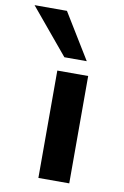

<svg xmlns="http://www.w3.org/2000/svg" viewBox="-149 -819 560 870"><g transform="rotate(10 131.0 -384.0)"><path d="M91 0V-494H233V0ZM112 -559 -62 -768H87L215 -559Z"/></g></svg>

Font: Nunito Sans 10pt Expanded
Style: Bold
Weight: 700
Width: 7
Designer: Vernon Adams
Foundry: Vernon Adams
Version: Version 3.101;gftools[0.9.27]